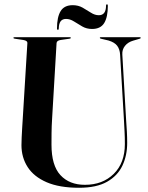

<svg xmlns="http://www.w3.org/2000/svg" viewBox="-20 -876 702 908"><path d="M566.5 -302.5 548 -617.5Q546.5 -643.5 534 -659.8Q521.5 -676 493 -684.5L457 -693Q452 -694.5 452 -697Q452 -700 456 -700H641.5Q645.5 -700 645.5 -697Q645.5 -694 639.5 -692.5L609 -683.5Q585 -676.5 571 -659Q557 -641.5 558.5 -618L576.5 -307.5Q578.5 -280.5 580 -254Q581.5 -227.5 581.5 -200Q581.5 -141 559 -93Q536.5 -45 486.5 -16.5Q436.5 12 354 12Q261 12 200.5 -14.2Q140 -40.5 110.8 -86Q81.5 -131.5 81.5 -189.5Q81.5 -204 82.5 -227Q83.5 -250 85 -273.2Q86.5 -296.5 87.5 -313L109.5 -673Q110 -683.5 90 -687L49.5 -693Q43.5 -694 43.5 -697Q43.5 -700 48.5 -700H310.5Q315 -700 315 -697Q315 -694 309 -693L267 -687Q248 -684 247.5 -672L226.5 -316.5Q224 -278 223.8 -245.8Q223.5 -213.5 223.5 -192Q223.5 -93.5 265.8 -47.8Q308 -2 381.5 -2Q465.5 -2 518 -53.8Q570.5 -105.5 570.5 -195Q570.5 -228.5 569 -254.5Q567.5 -280.5 566.5 -302.5ZM415.5 -739Q389.5 -739 368.8 -751Q348 -763 329.5 -774.8Q311 -786.5 292 -786.5Q258.5 -786.5 258 -741.5Q258 -735 254 -735Q249.5 -735 249.5 -741.5Q249.5 -795.5 266.8 -823.5Q284 -851.5 324 -851.5Q350 -851.5 370.8 -839.8Q391.5 -828 410 -816Q428.5 -804 447.5 -804Q481 -804 481.5 -849Q481.5 -855.5 486 -855.5Q490 -855.5 490 -849Q490 -795 472.8 -767Q455.5 -739 415.5 -739Z"/></svg>

Font: Fraunces 144pt S000 SemiBold
Style: Regular
Weight: 600
Version: Version 1.000; ttfautohint (v1.8.3)